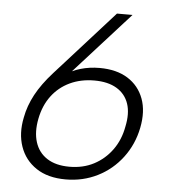

<svg xmlns="http://www.w3.org/2000/svg" viewBox="-51 -746 703 800"><g transform="rotate(5 300.0 -346.5)"><path d="M253 7Q178 7 129.5 -25.5Q81 -58 62 -113Q43 -168 57 -235Q66 -284 91.5 -331.5Q117 -379 163 -430L406 -700H471L211 -412L103 -307Q138 -380 204 -424Q270 -468 354 -468Q425 -468 472 -438.5Q519 -409 538.5 -356.5Q558 -304 544 -234Q530 -164 488.5 -109Q447 -54 386 -23.5Q325 7 253 7ZM118 -235Q107 -179 120.5 -136.5Q134 -94 170.5 -70.5Q207 -47 264 -47Q321 -47 366 -70.5Q411 -94 441.5 -136Q472 -178 482 -234Q494 -290 480.5 -330Q467 -370 430.5 -392Q394 -414 337 -414Q280 -414 234.5 -392.5Q189 -371 159 -331Q129 -291 118 -235Z"/></g></svg>

Font: Albert Sans Light
Style: Italic
Weight: 300
Italic angle: -11.25°
Designer: Andreas Rasmussen
Foundry: a.Foundry
Version: Version 1.025